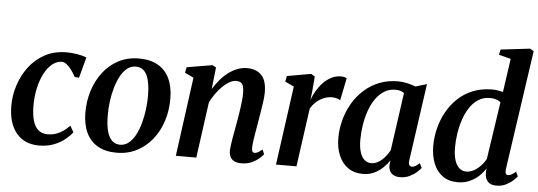

<svg xmlns="http://www.w3.org/2000/svg" viewBox="-52 -972 3197 1140"><g transform="rotate(5 1546.5 -402.0)"><path d="M209.5 10Q124.5 10 75.8 -47.2Q27 -104.5 26 -209Q25.5 -269.5 44.5 -330.5Q63.5 -391.5 101.2 -442.5Q139 -493.5 195.5 -524.5Q252 -555.5 327 -555.5Q355 -555.5 388.5 -550.2Q422 -545 445 -535L412 -411.5L386 -414Q374 -436.5 360 -455.2Q346 -474 331.2 -485.5Q316.5 -497 302 -497Q273.5 -497 247 -476.5Q220.5 -456 200.2 -418.5Q180 -381 168.2 -329.5Q156.5 -278 157 -216Q158 -163 169.2 -128.8Q180.5 -94.5 201.8 -77.8Q223 -61 254.5 -61Q283.5 -61 307 -69.5Q330.5 -78 349.8 -92Q369 -106 385.5 -123.5L407 -86Q393 -66.5 366 -44Q339 -21.5 299.8 -5.8Q260.5 10 209.5 10Z M757.5 -556.5Q824.5 -556.5 870.2 -530.5Q916 -504.5 939.5 -454.8Q963 -405 963 -334Q963.5 -266 943.8 -203.5Q924 -141 886 -92.5Q848 -44 794 -15.8Q740 12.5 672 12.5Q606 12.5 560.5 -13.5Q515 -39.5 491.5 -89Q468 -138.5 467.5 -208.5Q467.5 -278 487.2 -340.5Q507 -403 544.8 -451.8Q582.5 -500.5 636.2 -528.5Q690 -556.5 757.5 -556.5ZM743 -507Q713 -507 690 -488Q667 -469 650.2 -437.2Q633.5 -405.5 622.5 -366Q611.5 -326.5 606.2 -284.8Q601 -243 601.5 -204.5Q601.5 -146 612 -108.8Q622.5 -71.5 642 -54Q661.5 -36.5 689 -36.5Q718.5 -36.5 741.2 -55.5Q764 -74.5 780.8 -106.2Q797.5 -138 808.2 -177.5Q819 -217 824.2 -258.8Q829.5 -300.5 829.5 -339Q829 -397 819.5 -434Q810 -471 791 -489Q772 -507 743 -507Z M1203 -414Q1220.5 -442.5 1242 -468.2Q1263.5 -494 1289 -513.5Q1314.5 -533 1342.8 -544.2Q1371 -555.5 1402 -555.5Q1455.5 -555.5 1487 -524Q1518.5 -492.5 1518.5 -419Q1518.5 -399.5 1514.5 -369.2Q1510.5 -339 1505 -306Q1499.5 -273 1495 -245Q1490.5 -219 1485.5 -190Q1480.5 -161 1476.5 -134.2Q1472.5 -107.5 1472 -88Q1472 -70.5 1476.5 -64.2Q1481 -58 1488 -58Q1497.5 -58 1508.2 -63.2Q1519 -68.5 1534.5 -82L1546.5 -55Q1540.5 -46.5 1523.2 -30.8Q1506 -15 1479 -2.2Q1452 10.5 1415.5 10.5Q1388.5 10.5 1372.2 1.5Q1356 -7.5 1349 -23Q1342 -38.5 1342 -58.5Q1342.5 -71 1344.8 -89.8Q1347 -108.5 1351 -130.5Q1355 -152.5 1359.2 -175.8Q1363.5 -199 1367 -220Q1371 -242 1375 -266.2Q1379 -290.5 1382.5 -314.8Q1386 -339 1388.2 -362Q1390.5 -385 1390.5 -404Q1390.5 -431 1385.8 -446.2Q1381 -461.5 1370.5 -467.8Q1360 -474 1342.5 -474Q1324.5 -474 1304 -462.5Q1283.5 -451 1263.2 -431.2Q1243 -411.5 1224.8 -386.2Q1206.5 -361 1193 -333.5L1147 0H1025L1089 -471L1036.5 -496L1043 -529.5L1195.5 -555L1217 -543Z M1622 0 1687 -470.5 1634 -495.5 1640.5 -529.5 1784 -554.5 1806 -540.5 1798.5 -451.5 1792 -399.5Q1801.5 -427 1817.5 -454.2Q1833.5 -481.5 1855.2 -504.5Q1877 -527.5 1903.8 -541.2Q1930.5 -555 1961 -555Q1973 -555 1982.2 -552.5Q1991.5 -550 1995.5 -547L1968.5 -413.5Q1964 -417.5 1950.5 -422.2Q1937 -427 1917.5 -427Q1899.5 -427 1881.2 -421.2Q1863 -415.5 1846.2 -405Q1829.5 -394.5 1815.8 -380Q1802 -365.5 1792.5 -348L1744 0Z M2408.5 -95.5Q2405.5 -74 2411.5 -65.8Q2417.5 -57.5 2427.5 -57.5Q2436 -57.5 2446.8 -63.5Q2457.5 -69.5 2472 -83L2485.5 -55.5Q2479.5 -46.5 2462.2 -30.8Q2445 -15 2419.2 -2.2Q2393.5 10.5 2361 10.5Q2329 10.5 2311 -6.5Q2293 -23.5 2293.5 -55.5L2297 -84Q2282 -61 2259.2 -39.2Q2236.5 -17.5 2207 -3.5Q2177.5 10.5 2141 10.5Q2087.5 10.5 2051 -15.5Q2014.5 -41.5 1995.8 -86.8Q1977 -132 1977 -190Q1977 -243 1990.8 -295.5Q2004.5 -348 2031.2 -394.8Q2058 -441.5 2097.5 -477.8Q2137 -514 2188.2 -534.8Q2239.5 -555.5 2302 -555.5Q2328.5 -555.5 2356.8 -549Q2385 -542.5 2406.5 -534L2473.5 -554ZM2342 -489Q2332.5 -496.5 2319.5 -500.5Q2306.5 -504.5 2291 -504.5Q2253 -504.5 2223.2 -485.8Q2193.5 -467 2171.5 -434.8Q2149.5 -402.5 2135.5 -361.8Q2121.5 -321 2114.8 -277Q2108 -233 2108 -191.5Q2108 -146.5 2117.5 -116.8Q2127 -87 2144 -72.2Q2161 -57.5 2183.5 -57.5Q2201 -57.5 2217.2 -64.8Q2233.5 -72 2247.5 -84.5Q2261.5 -97 2273.2 -112.5Q2285 -128 2293.5 -144.5Z M2984.5 -94Q2982 -76 2985.8 -66.8Q2989.5 -57.5 2999.5 -57.5Q3008.5 -57.5 3019.2 -63Q3030 -68.5 3046 -82L3058.5 -55Q3052 -46 3035.2 -30.5Q3018.5 -15 2993.5 -2.2Q2968.5 10.5 2935.5 10.5Q2900.5 10.5 2884.2 -8.2Q2868 -27 2867.5 -60L2869 -85.5Q2855 -62.5 2831.5 -40.2Q2808 -18 2776.2 -3.8Q2744.5 10.5 2705.5 10.5Q2651 10.5 2614.8 -16Q2578.5 -42.5 2560.5 -88.5Q2542.5 -134.5 2542.5 -192.5Q2542.5 -244.5 2555.5 -296.8Q2568.5 -349 2594.2 -395.5Q2620 -442 2658.2 -478.2Q2696.5 -514.5 2748 -535.2Q2799.5 -556 2863.5 -556Q2879 -556 2895.8 -553.2Q2912.5 -550.5 2927 -547L2955.5 -746.5L2884 -765L2891 -796.5L3065 -817L3087.5 -804ZM2917.5 -485Q2906.5 -494 2890 -499.2Q2873.5 -504.5 2854.5 -504.5Q2814.5 -504.5 2784.2 -485Q2754 -465.5 2732.8 -432.8Q2711.5 -400 2698 -359.2Q2684.5 -318.5 2678.2 -275.5Q2672 -232.5 2672 -193Q2672 -149.5 2681.5 -119.2Q2691 -89 2708.5 -73Q2726 -57 2750 -57Q2774.5 -57 2797.2 -70Q2820 -83 2838.2 -102.8Q2856.5 -122.5 2866.5 -143.5Z"/></g></svg>

Font: Merriweather 48pt SemiBold
Style: Italic
Weight: 600
Italic angle: -7.8°
Designer: Eben Sorkin
Foundry: Eben Sorkin
Version: Version 2.101